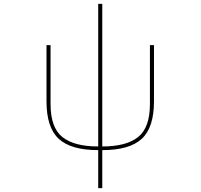

<svg xmlns="http://www.w3.org/2000/svg" viewBox="-20 -765 1040 995"><path d="M489 13Q348 13 284.5 -45.5Q221 -104 221 -240V-531H242V-226Q242 -104 303 -55Q364 -6 489 -6V-745H510V-6Q635 -6 696 -55Q757 -104 757 -226V-531H778V-240Q778 -104 714.5 -45.5Q651 13 510 13V210H489Z"/></svg>

Font: IBM Plex Sans JP Thin
Style: Regular
Weight: 100
Designer: Mike Abbink; Paul van der Laan; Pieter van Rosmalen; Wujin Sim; Yejin Wi; Jinhee Kim; Boomi Park; Yona Kim; Kichan Ma
Foundry: Sandoll Inc.
Version: Version 1.001